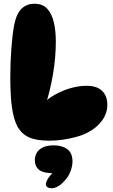

<svg xmlns="http://www.w3.org/2000/svg" viewBox="-20 -745 603 1025"><path d="M243 6Q174 6 134.5 -12Q95 -30 73 -70Q54 -105 44.5 -166.5Q35 -228 35 -333Q35 -415 41 -490.5Q47 -566 55 -608Q67 -671 94.5 -698Q122 -725 164 -725Q208 -725 232.5 -698Q257 -671 267.5 -625.5Q278 -580 278 -524Q278 -438 263 -349Q248 -260 223 -185L203 -186Q236 -219 276 -241Q316 -263 359 -275Q402 -287 442 -287Q497 -287 525 -260Q553 -233 553 -185Q553 -140 524.5 -101Q496 -62 449 -38Q423 -24 388.5 -14.5Q354 -5 317 0.5Q280 6 243 6ZM269 180Q211 180 188.5 161.5Q166 143 166 109Q166 91 175 73Q184 55 206.5 43Q229 31 267 31Q312 31 339.5 51.5Q367 72 367 117Q367 141 356.5 169.5Q346 198 323 222Q306 241 288.5 250.5Q271 260 255 260Q242 260 233.5 254.5Q225 249 225 238Q225 229 233.5 213Q242 197 269 169Z"/></svg>

Font: DynaPuff SemiBold
Style: Regular
Weight: 600
Designer: Toshi Omagari, Jennifer Daniel
Foundry: Google Fonts
Version: Version 2.000